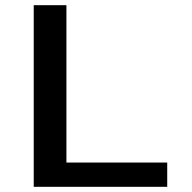

<svg xmlns="http://www.w3.org/2000/svg" viewBox="-20 -720 740 740"><path d="M110 0V-700H236V-93.5H624.5V0Z"/></svg>

Font: Trispace SemiExpanded Medium
Style: Regular
Weight: 500
Width: 6
Designer: Tyler Finck
Foundry: Etcetera Type Company
Version: Version 1.210; ttfautohint (v1.8.3)